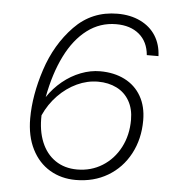

<svg xmlns="http://www.w3.org/2000/svg" viewBox="-52 -759 754 819"><g transform="rotate(5 325.0 -349.0)"><path d="M567 -266Q567 -186 533 -122.5Q499 -59 439 -23.5Q379 12 302 12Q240 12 191 -17Q142 -46 114 -101.5Q86 -157 86 -233Q86 -332 122.5 -443.5Q159 -555 234 -632.5Q309 -710 419 -710Q474 -710 516.5 -689.5Q559 -669 582.5 -632Q606 -595 608 -545H558Q553 -602 515.5 -633.5Q478 -665 417 -665Q348 -665 293 -623.5Q238 -582 200.5 -506.5Q163 -431 144 -329Q170 -368 206 -397.5Q242 -427 283.5 -443Q325 -459 366 -459Q426 -459 471.5 -436Q517 -413 542 -369.5Q567 -326 567 -266ZM304 -33Q364 -33 412 -63Q460 -93 487.5 -145.5Q515 -198 515 -264Q515 -311 495.5 -345Q476 -379 441 -396.5Q406 -414 361 -414Q315 -414 271 -393.5Q227 -373 191 -336Q155 -299 133 -250Q131 -185 151 -136Q171 -87 210.5 -60Q250 -33 304 -33Z"/></g></svg>

Font: Azeret Mono Thin
Style: Italic
Weight: 100
Italic angle: -12°
Designer: Martin Vácha
Foundry: Displaay
Version: Version 1.000; Glyphs 3.0.3, build 3074